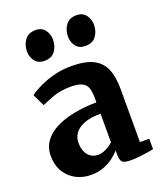

<svg xmlns="http://www.w3.org/2000/svg" viewBox="-149 -910 865 1019"><g transform="rotate(-20 283.0 -400.0)"><path d="M190 11Q144.5 11 106.2 -8.5Q68 -28 44.8 -65.8Q21.5 -103.5 21.5 -158Q21.5 -204 46.5 -238.5Q71.5 -273 115.8 -295.5Q160 -318 219 -329.5Q278 -341 346.5 -341.5V-364.5Q346.5 -400.5 339 -422.8Q331.5 -445 309.5 -455.8Q287.5 -466.5 246 -466.5Q188.5 -466.5 145.5 -450.5Q102.5 -434.5 78.5 -423.5L45.5 -491.5Q58 -502 92.5 -520.2Q127 -538.5 177 -553.2Q227 -568 286 -568Q364 -568 408.8 -545.5Q453.5 -523 472.5 -478Q491.5 -433 491.5 -364V-64.5L544 -64V-5Q532.5 -2.5 510 1Q487.5 4.5 462 7.2Q436.5 10 415.5 10Q379 10 367 -0.5Q355 -11 355 -42.5V-67Q342.5 -51.5 319.2 -33.2Q296 -15 263.5 -2Q231 11 190 11ZM262 -76.5Q282 -76.5 305.8 -88Q329.5 -99.5 346.5 -115.5V-277.5Q288.5 -277.5 252.5 -263Q216.5 -248.5 200 -225Q183.5 -201.5 183.5 -173.5Q183.5 -142 193.5 -120.5Q203.5 -99 221 -87.8Q238.5 -76.5 262 -76.5ZM163.5 -642.5Q128.5 -642.5 110.5 -666.2Q92.5 -690 92.5 -720.5Q92.5 -758 112.8 -785.2Q133 -812.5 172.5 -812.5H173.5Q208.5 -812.5 226.2 -788.5Q244 -764.5 244 -734Q244 -696.5 224.2 -669.5Q204.5 -642.5 164.5 -642.5ZM394.5 -642.5Q359.5 -642.5 341.8 -666.2Q324 -690 324 -720.5Q324 -758 344 -785.2Q364 -812.5 403.5 -812.5H404.5Q439.5 -812.5 457.5 -788.5Q475.5 -764.5 475.5 -734Q475.5 -696.5 455.5 -669.5Q435.5 -642.5 395.5 -642.5Z"/></g></svg>

Font: Merriweather 20pt ExtraBold
Style: Regular
Weight: 800
Version: Version 2.100